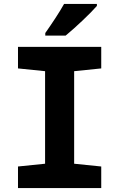

<svg xmlns="http://www.w3.org/2000/svg" viewBox="-20 -951 603 971"><path d="M209 -784V-771H312C361 -811 438 -884 470 -921V-931H304C279 -886 242 -831 209 -784ZM71 0H492V-109L355 -123V-591L492 -605V-714H71V-605L208 -591V-123L71 -109Z"/></svg>

Font: Noto Sans Mono SemiCondensed ExtraBold
Style: Regular
Weight: 800
Width: 4
Designer: Monotype Design Team
Foundry: Monotype Imaging Inc.
Version: Version 2.014